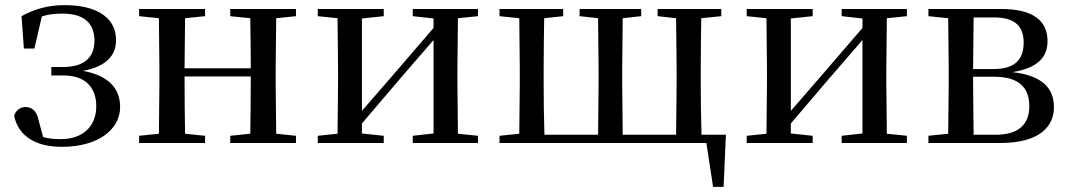

<svg xmlns="http://www.w3.org/2000/svg" viewBox="-20 -557 4161 748"><path d="M221 15C366 15 448 -55 448 -140C448 -210 406 -262 303 -281C397 -298 433 -344 432 -402C432 -486 360 -537 232 -537C170 -537 116 -523 64 -494L73 -368H114L143 -493C168 -501 193 -504 223 -504C305 -504 347 -469 348 -400C348 -333 309 -296 225 -296H180V-263H227C318 -263 355 -211 355 -143C355 -64 302 -15 217 -15C191 -15 169 -17 148 -23L130 -90C122 -127 103 -140 79 -140C61 -140 42 -129 35 -106C52 -25 121 15 221 15Z M877 -494 955 -486C956 -432 957 -351 957 -291H699L701 -486L779 -494V-522H522V-494L599 -486L601 -292V-230L599 -36L522 -28V0H779V-28L701 -36C700 -92 699 -179 699 -259H957C957 -179 956 -92 955 -36L877 -28V0H1133V-28L1056 -36L1054 -230V-292L1056 -486L1133 -494V-522H877Z M1588 -494 1669 -485V-448L1514 -268L1390 -125V-485L1475 -494V-522H1218V-494L1295 -486L1297 -292V-230L1295 -36L1218 -28V0H1475V-28L1390 -37V-76L1540 -252L1669 -401V-37L1588 -28V0H1842V-28L1764 -36L1762 -230V-292L1764 -486L1842 -494V-522H1588Z M1926 0H2732L2758 171H2799L2808 -32H2713C2711 -88 2710 -174 2710 -230V-292C2710 -346 2711 -430 2712 -486L2790 -494V-522H2542V-494L2614 -486L2616 -292V-230L2614 -32H2406L2404 -230V-292L2406 -486L2478 -494V-522H2238V-494L2310 -486L2312 -292V-230L2310 -32H2101C2099 -88 2098 -174 2098 -230V-292C2098 -346 2099 -429 2100 -486L2174 -494V-522H1926V-494L2003 -486L2005 -292V-230L2003 -36L1926 -28Z M3259 -494 3340 -485V-448L3185 -268L3061 -125V-485L3146 -494V-522H2889V-494L2966 -486L2968 -292V-230L2966 -36L2889 -28V0H3146V-28L3061 -37V-76L3211 -252L3340 -401V-37L3259 -28V0H3513V-28L3435 -36L3433 -230V-292L3435 -486L3513 -494V-522H3259Z M3673 0H3878C4033 0 4086 -67 4086 -139C4086 -213 4041 -263 3924 -276C4032 -293 4061 -342 4061 -397C4061 -473 4009 -522 3881 -522H3597V-494L3674 -486L3676 -292V-230L3674 -36L3597 -28V0ZM3773 -489H3853C3935 -489 3968 -454 3968 -391C3968 -322 3931 -288 3850 -288H3771ZM3771 -258H3853C3952 -258 3990 -214 3990 -143C3990 -72 3948 -32 3858 -32H3773L3771 -230Z"/></svg>

Font: Noto Serif KR Medium
Style: Regular
Weight: 500
Designer: Ryoko NISHIZUKA 西塚涼子 (kana & ideographs); Frank Grießhammer (Latin, Greek & Cyrillic); Wenlong ZHANG 张文龙 (bopomofo); San
Foundry: Adobe
Version: Version 2.001;hotconv 1.1.0;makeotfexe 2.6.0